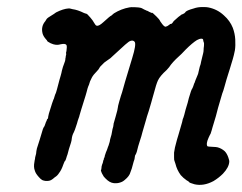

<svg xmlns="http://www.w3.org/2000/svg" viewBox="-20 -498 689 546"><path d="M348 -477Q352 -478 363.5 -477.5Q375 -477 379 -476Q383 -475 384.5 -474Q386 -473 390 -471Q394 -469 394.5 -469Q395 -469 396.5 -468Q398 -467 398 -467.5Q398 -468 405 -464L412 -461V-462Q414 -462 425 -451Q434 -442 435 -439Q435 -438 436 -437Q437 -436 441 -430Q447 -422 451 -422Q456 -423 462 -428Q464 -430 465 -430Q468 -429 472 -435L474 -438L473 -437L474 -438Q489 -452 497 -457L498 -458Q497 -456 500 -458Q505 -460 507 -463Q509 -468 531 -474Q542 -478 556 -478Q568 -478 572 -477Q598 -472 617 -454Q634 -439 642 -419Q648 -403 649 -386Q650 -368 648 -355Q645 -340 642 -330Q640 -324 638.5 -318.5Q637 -313 634 -303.5Q631 -294 628.5 -286Q626 -278 624 -271.5Q622 -265 618.5 -252Q615 -239 612 -232Q609 -221 600 -191Q597 -178 594 -168Q591 -158 588 -148Q585 -138 584.5 -136.5Q584 -135 582 -127.5Q580 -120 579 -118Q577 -115 573 -106Q565 -88 570 -82Q571 -81 583.5 -80.5Q596 -80 599 -79Q610 -76 619 -68Q625 -62 629 -51Q630 -47 631 -44.5Q632 -42 632 -38Q631 -22 614 -4Q602 8 587 17Q559 32 533 26Q518 22 517 19Q517 18 511 15Q501 8 494 0Q483 -15 479 -32Q477 -39 476 -41Q475 -42 475 -50.5Q475 -59 475 -64Q477 -79 481 -92Q482 -96 483.5 -101.5Q485 -107 487 -113Q492 -129 498 -151Q500 -161 500.5 -161Q501 -161 504 -171.5Q507 -182 508 -187Q515 -209 517 -219Q524 -243 526 -245Q527 -246 529.5 -252.5Q532 -259 532 -260Q532 -261 532.5 -261Q533 -261 534.5 -266Q536 -271 536.5 -271.5Q537 -272 538 -275Q539 -278 541.5 -283.5Q544 -289 544 -291Q546 -298 548 -308Q550 -314 550.5 -315.5Q551 -317 552 -323Q556 -339 556 -339.5Q556 -340 557.5 -345.5Q559 -351 559 -356Q559 -361 560 -367Q561 -375 559 -379Q558 -381 558 -383Q558 -388 553 -388Q547 -388 540 -384Q527 -376 508 -357Q494 -342 489 -338Q470 -321 461 -307Q458 -303 454 -299Q435 -282 429 -269Q424 -258 417 -231Q415 -223 414 -220.5Q413 -218 410 -206Q402 -178 398 -167Q397 -163 395.5 -158Q394 -153 392 -146Q387 -129 385 -122Q383 -113 377 -95Q374 -86 373 -82Q369 -64 366 -59Q364 -57 363.5 -52.5Q363 -48 362.5 -45.5Q362 -43 360 -38Q355 -17 349 -3Q346 3 341 8Q339 10 335 13.5Q331 17 327 19Q318 23 310 23Q297 24 286 15Q279 9 275 4Q269 -5 267 -13Q267 -15 267.5 -15Q268 -15 268.5 -20Q269 -25 269 -25Q269 -25 270 -28.5Q271 -32 271 -32Q272 -33 272.5 -35.5Q273 -38 273 -39L274 -40Q273 -41 273.5 -41Q274 -41 274 -42V-43H275V-44V-45V-46Q275 -46 275.5 -47Q276 -48 277 -50.5Q278 -53 278 -55Q281 -65 281.5 -65.5Q282 -66 283.5 -70Q285 -74 285 -74Q285 -74 286 -77Q287 -80 287 -80Q288 -81 292 -95Q293 -102 294.5 -106.5Q296 -111 297 -115Q300 -129 300 -131Q300 -132 302 -138L303 -145V-146Q303 -146 309 -167Q315 -188 315 -191.5Q315 -195 319 -209Q323 -223 324 -226Q325 -229 327 -235Q329 -241 331 -249Q333 -257 335.5 -265Q338 -273 340 -280Q347 -304 356 -333Q368 -372 363 -379Q359 -384 352 -382Q347 -381 336 -371Q319 -356 301 -339Q293 -331 289 -329Q287 -328 284 -325.5Q281 -323 278.5 -321.5Q276 -320 273.5 -317Q271 -314 267.5 -311Q264 -308 262.5 -304.5Q261 -301 256 -296Q245 -285 241 -277Q235 -266 233 -257Q231 -253 229 -246.5Q227 -240 226.5 -237Q226 -234 223.5 -226.5Q221 -219 218.5 -210.5Q216 -202 211 -186.5Q206 -171 206 -169.5Q206 -168 203.5 -161.5Q201 -155 199 -147Q192 -125 190 -122Q185 -113 184 -103Q184 -97 176 -74Q174 -65 172 -59Q171 -56 170 -53.5Q169 -51 168.5 -48.5Q168 -46 167 -44Q166 -42 165.5 -41Q165 -40 165 -40Q164 -41 160 -30Q155 -15 148 -6Q143 2 136 6Q133 8 130 11Q125 15 120 16Q109 18 100 14Q95 11 90 5Q81 -5 79 -13Q75 -23 78 -38Q78 -40 78.5 -41.5Q79 -43 79.5 -46Q80 -49 80 -50.5Q80 -52 81.5 -56.5Q83 -61 83 -64Q83 -67 85 -76Q92 -97 102 -131Q104 -136 105 -137Q106 -137 109 -146Q110 -150 110.5 -150.5Q111 -151 112.5 -154.5Q114 -158 114 -159Q117 -160 117 -166Q117 -167 119 -175Q131 -214 132 -215Q133 -216 134 -220Q135 -224 136 -226.5Q137 -229 137 -229.5Q137 -230 138 -231.5Q139 -233 142 -244Q145 -255 146.5 -261Q148 -267 149 -270.5Q150 -274 152.5 -282.5Q155 -291 156 -297Q159 -309 162 -316Q166 -325 166 -332Q167 -335 167 -338Q169 -345 168 -346Q167 -346 169 -353Q171 -366 169 -370Q166 -375 152 -372Q143 -369 132 -372Q126 -374 124 -375Q114 -380 114 -382Q114 -383 111 -386Q103 -395 101 -403Q96 -423 109 -438Q111 -441 112 -443Q114 -447 128 -455L136 -460Q135 -461 137 -461L140 -463Q160 -473 175 -474H178L186 -472Q201 -470 219 -461Q224 -459 225 -459Q227 -460 237 -448Q244 -440 248 -432.5Q252 -425 255 -425Q261 -423 274 -435Q294 -453 295 -453Q295 -452 297 -454Q299 -456 304 -460Q325 -473 348 -477Z"/></svg>

Font: TT2020 Style E
Style: Italic
Weight: 400
Italic angle: -15°
Version: Version 0.2.000